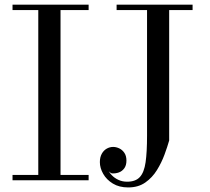

<svg xmlns="http://www.w3.org/2000/svg" viewBox="-20 -770 896 820"><path d="M33.5 0V-23H143.5V-727H33.5V-750H358.5V-727H238.5V-23H358.5V0ZM802.5 -750V-727H702.5V-170Q695 -143.5 682.5 -109.5Q670 -75.5 650.2 -43.5Q630.5 -11.5 600.5 9.5Q570.5 30.5 527.5 30.5Q489 30.5 462 14Q435 -2.5 420.8 -27.5Q406.5 -52.5 406.5 -77.5Q406.5 -98.5 414.5 -113Q422.5 -127.5 435.5 -135Q448.5 -142.5 463.5 -142.5Q476 -142.5 489 -136.5Q502 -130.5 511 -117.5Q520 -104.5 520 -84Q520 -64 510.8 -51.2Q501.5 -38.5 487.5 -33.5Q473.5 -28.5 458 -29.5Q452.5 -31 447 -36Q441.5 -41 439.5 -48.5Q445.5 -34.5 457.2 -22Q469 -9.5 485.8 -1.8Q502.5 6 523 6Q559 6 577.2 -13.8Q595.5 -33.5 601.8 -77Q608 -120.5 608 -190V-727H478V-750Z"/></svg>

Font: BodoniModa 10 Custom
Style: Regular
Weight: 400
Designer: Owen Earl
Foundry: indestructible type
Version: Version 2.005